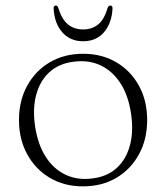

<svg xmlns="http://www.w3.org/2000/svg" viewBox="-20 -667 604 698"><path d="M282.5 -471.5Q350.5 -471.5 403 -440.5Q455.5 -409.5 485.2 -355.2Q515 -301 515 -230.5Q515 -160.5 485.2 -106Q455.5 -51.5 403 -20.5Q350.5 10.5 281.5 10.5Q213.5 10.5 161.2 -20.5Q109 -51.5 79 -106Q49 -160.5 49 -230.5Q49 -301 78.8 -355.2Q108.5 -409.5 161 -440.5Q213.5 -471.5 282.5 -471.5ZM317 -18.5Q370 -25 404.2 -56.2Q438.5 -87.5 452.2 -138Q466 -188.5 456.5 -253Q447 -319.5 417.8 -364.5Q388.5 -409.5 344.8 -429.8Q301 -450 247 -442.5Q194 -436 159.8 -404.8Q125.5 -373.5 111.8 -323Q98 -272.5 107.5 -208Q117.5 -141.5 146.5 -96.5Q175.5 -51.5 219.5 -31.2Q263.5 -11 317 -18.5ZM282 -560Q315 -560 337.2 -578.5Q359.5 -597 371 -638Q375 -647 381 -647Q384.5 -647 387 -644.2Q389.5 -641.5 389 -635Q386 -582 357.8 -549.5Q329.5 -517 282 -517Q235 -517 206.5 -549.5Q178 -582 175 -635Q174.5 -641.5 177 -644.2Q179.5 -647 183 -647Q189 -647 192 -638Q204.5 -597 226.8 -578.5Q249 -560 282 -560Z"/></svg>

Font: Fraunces ExtraLight
Style: Regular
Weight: 250
Version: Version 1.000;[b76b70a41]